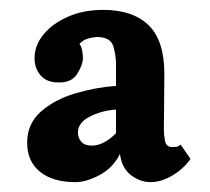

<svg xmlns="http://www.w3.org/2000/svg" viewBox="-20 -736 426 389"><path d="M133 -367Q87 -367 61 -388Q35 -409 35 -447Q35 -485 62.5 -509.5Q90 -534 131.5 -546.5Q173 -559 215 -562V-605Q215 -625 209.5 -642.5Q204 -660 179 -661Q170 -661 159 -658Q148 -655 141 -647Q145 -642 146.5 -633.5Q148 -625 148 -619Q148 -605 136.5 -586.5Q125 -568 98 -569Q75 -569 62.5 -583Q50 -597 50 -618Q50 -644 68 -666Q86 -688 117.5 -702Q149 -716 189 -716Q249 -716 281 -685Q313 -654 313 -586Q313 -561 312.5 -529.5Q312 -498 312 -472Q312 -462 314.5 -450Q317 -438 329 -438Q333 -438 337 -438.5Q341 -439 346 -443L366 -414Q351 -393 328.5 -380Q306 -367 285 -367Q264 -367 245.5 -381Q227 -395 223 -424Q209 -396 182 -381.5Q155 -367 133 -367ZM166 -441Q190 -441 215 -466V-514Q185 -512 160.5 -499Q136 -486 138 -464Q139 -455 145.5 -448Q152 -441 166 -441Z"/></svg>

Font: Lora
Style: Bold
Weight: 700
Designer: Olga Karpushina, Alexei Vanyashin (Cyrillic)
Foundry: Cyreal
Version: Version 3.006; ttfautohint (v1.8.4.7-5d5b);gftools[0.9.30]